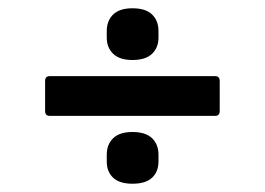

<svg xmlns="http://www.w3.org/2000/svg" viewBox="-20 -532 640 464"><path d="M300 -387Q269 -387 253.5 -402Q238 -417 238 -441V-457Q238 -482 253.5 -497Q269 -512 300 -512Q332 -512 347.5 -497Q363 -482 363 -457V-441Q363 -417 347.5 -402Q332 -387 300 -387ZM100 -252Q89 -252 89 -264V-336Q89 -348 100 -348H500Q511 -348 511 -336V-264Q511 -252 500 -252ZM300 -88Q269 -88 253.5 -102.5Q238 -117 238 -142V-158Q238 -183 253.5 -198Q269 -213 300 -213Q332 -213 347.5 -198Q363 -183 363 -158V-142Q363 -117 347.5 -102.5Q332 -88 300 -88Z"/></svg>

Font: Sofia Sans
Style: Bold
Weight: 700
Designer: Botio Nikoltchev, Ani Petrova
Foundry: lettersoup
Version: Version 4.100; ttfautohint (v1.8.4.7-5d5b)